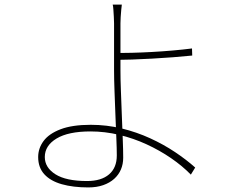

<svg xmlns="http://www.w3.org/2000/svg" viewBox="-20 -789 1040 840"><path d="M513 -769Q512 -762 510.5 -746.5Q509 -731 508 -714.5Q507 -698 507 -687Q507 -655 507 -599Q507 -543 507 -483Q507 -443 509 -391Q511 -339 513 -284.5Q515 -230 517 -181.5Q519 -133 519 -99Q519 -71 509 -47.5Q499 -24 479.5 -6.5Q460 11 431.5 21Q403 31 366 31Q300 31 250.5 17Q201 3 174 -26.5Q147 -56 147 -102Q147 -140 170.5 -172Q194 -204 245 -223.5Q296 -243 377 -243Q447 -243 512.5 -227Q578 -211 637 -184Q696 -157 746 -123.5Q796 -90 834 -56L815 -25Q778 -63 728.5 -97Q679 -131 621.5 -157.5Q564 -184 501.5 -199Q439 -214 376 -214Q279 -214 227.5 -183Q176 -152 176 -102Q176 -56 222.5 -26.5Q269 3 361 3Q423 3 457 -26Q491 -55 491 -109Q491 -138 489 -184.5Q487 -231 485 -284.5Q483 -338 481 -390Q479 -442 479 -483Q479 -511 479 -550.5Q479 -590 479 -628Q479 -666 479 -687Q479 -699 478 -715.5Q477 -732 476 -747.5Q475 -763 473 -769ZM486 -557Q515 -557 556 -558Q597 -559 643 -561.5Q689 -564 735 -568Q781 -572 820 -577L821 -546Q782 -542 736.5 -538.5Q691 -535 645 -532.5Q599 -530 557.5 -528.5Q516 -527 486 -527Z"/></svg>

Font: Noto Sans KR Thin
Style: Regular
Weight: 100
Designer: Ryoko NISHIZUKA 西塚涼子 (kana, bopomofo & ideographs); Paul D. Hunt (Latin, Greek & Cyrillic); Sandoll Communications 산돌커뮤니
Foundry: Adobe
Version: Version 2.004-H2;hotconv 1.0.118;makeotfexe 2.5.65603